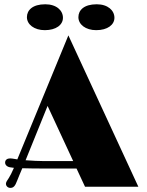

<svg xmlns="http://www.w3.org/2000/svg" viewBox="-20 -891 702 916"><path d="M8.3 -14.6C8.3 -3.9 17.1 5.4 29.3 5.4C43.9 5.4 52.2 -2.4 62.5 -30.8C66.9 -43.5 75.7 -62 86.4 -88.4C115.2 -87.4 153.8 -86.9 208.5 -86.9H345.2L385.7 0H640.1L306.2 -722.2L62.5 -130.4L58.6 -131.3C42.5 -134.3 31.7 -135.3 28.3 -135.3C14.6 -135.3 4.4 -128.4 4.4 -115.2C4.4 -104.5 13.2 -95.2 28.3 -92.8C33.2 -91.8 39.6 -90.8 46.4 -90.3C36.6 -67.4 28.8 -52.7 22.5 -42.5C13.7 -30.3 8.3 -21 8.3 -14.6ZM102.1 -126.5 207 -385.7 329.1 -122.6H186C167.5 -122.6 132.8 -124 102.1 -126.5ZM439 -747.1C492.7 -747.1 525.9 -772.5 525.9 -806.2C525.9 -840.8 495.1 -870.6 441.4 -870.6C380.4 -870.6 354 -842.3 354 -809.1C354 -774.4 388.2 -747.1 439 -747.1ZM193.8 -747.1C247.6 -747.1 280.3 -772.5 280.3 -806.2C280.3 -840.8 250 -870.6 195.8 -870.6C135.3 -870.6 108.4 -842.3 108.4 -809.1C108.4 -774.4 143.1 -747.1 193.8 -747.1Z"/></svg>

Font: Limelight
Style: Regular
Weight: 400
Designer: Nicole Fally
Foundry: Nicole Fally
Version: Version 1.002